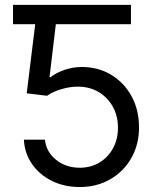

<svg xmlns="http://www.w3.org/2000/svg" viewBox="-20 -747 637 777"><path d="M302.6 9.9Q240.1 9.9 190 -14.9Q139.9 -39.8 109.7 -83.1Q79.5 -126.4 76.7 -181.8H161.9Q166.9 -132.5 206.9 -100.3Q246.8 -68.2 302.6 -68.2Q347.3 -68.2 382.3 -89.1Q417.3 -110.1 437.3 -146.8Q457.4 -183.6 457.4 -230.1Q457.4 -277.7 436.6 -315.2Q415.8 -352.6 379.6 -374.3Q343.4 -396 296.9 -396.3Q263.5 -396.7 228.3 -386.2Q193.2 -375.7 170.5 -359.4L88.1 -369.3L122.5 -649.1H32.7V-727.3H509.9V-649.1H206L180.4 -434.7H184.7Q207 -452.4 240.8 -464.1Q274.5 -475.9 311.1 -475.9Q377.8 -475.9 430.2 -444.1Q482.6 -412.3 512.6 -357.2Q542.6 -302.2 542.6 -231.5Q542.6 -161.9 511.5 -107.4Q480.5 -52.9 426.1 -21.5Q371.8 9.9 302.6 9.9Z"/></svg>

Font: Inter Alia
Style: Regular
Weight: 400
Designer: Rasmus Andersson (Latin, Greek, Cyrillic etc.) and Evan from Shavian.info (Shavian, old style figures)
Foundry: Shavian.info
Version: Version 0.001;git-37ab20767